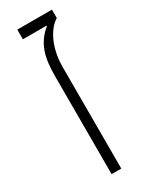

<svg xmlns="http://www.w3.org/2000/svg" viewBox="-162 -620 505 653"><g transform="rotate(-30 91.0 -293.0)"><path d="M68 0H106V-397C106 -485 144 -537 172 -553V-586H36V-548H129V-546C82 -507 68 -460 68 -386Z"/></g></svg>

Font: Noto Sans Hebrew ExtraCondensed ExtraLight
Style: Regular
Weight: 200
Width: 2
Designer: Monotype Design Team
Foundry: Monotype Imaging Inc.
Version: Version 2.004